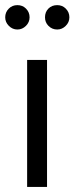

<svg xmlns="http://www.w3.org/2000/svg" viewBox="-28 -736 293 756"><path d="M78.8 0H157.2V-500H78.8ZM40.5 -715.8Q20.3 -715.8 6.8 -702.3Q-7.5 -688 -7.5 -667.8Q-7.5 -648.5 6.8 -634.2Q21.2 -619.8 40.5 -619.8Q59.8 -619.8 74.2 -634.2Q88.5 -648.5 88.5 -667.8Q88.5 -688 74.2 -702.3Q60.7 -715.8 40.5 -715.8ZM197.2 -715.8Q176.2 -715.8 162.7 -702.3Q149.2 -688.8 149.2 -667.8Q149.2 -647.7 162.7 -634.2Q177 -619.8 197.2 -619.8Q216.5 -619.8 230.8 -634.2Q245.2 -648.5 245.2 -667.8Q245.2 -688 230.8 -702.3Q217.3 -715.8 197.2 -715.8Z"/></svg>

Font: Unageo Variable
Style: Regular
Weight: 300
Designer: Richard Sepsi
Foundry: Richard Sepsi
Version: Version 2.200